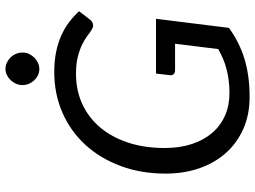

<svg xmlns="http://www.w3.org/2000/svg" viewBox="-138 -810 956 720"><g transform="rotate(-90 340.0 -450.0)"><path d="M424 -343H629.5L595.5 -69.5Q568.5 -50 539.8 -35.5Q511 -21 479.2 -11.2Q447.5 -1.5 412 3.2Q376.5 8 335.5 8Q270.5 8 217.5 -15.2Q164.5 -38.5 127 -80.2Q89.5 -122 69.2 -180Q49 -238 49 -307Q49 -399.5 77.8 -476.2Q106.5 -553 157.2 -608.2Q208 -663.5 277.8 -694Q347.5 -724.5 430 -724.5Q472 -724.5 505.8 -717.5Q539.5 -710.5 567.2 -698Q595 -685.5 617.2 -668.5Q639.5 -651.5 658 -631.5L628 -592.5Q620.5 -582 610.2 -579.5Q600 -577 589 -584Q578 -590.5 564.8 -600.8Q551.5 -611 532.5 -620.2Q513.5 -629.5 487 -636.2Q460.5 -643 423 -643Q361.5 -643 310.2 -619.5Q259 -596 222.2 -552.5Q185.5 -509 165.2 -447.5Q145 -386 145 -310.5Q145 -254 159.8 -209Q174.5 -164 201.5 -132.5Q228.5 -101 266.5 -84.2Q304.5 -67.5 351 -67.5Q377 -67.5 399.5 -70.5Q422 -73.5 442 -78.8Q462 -84 480 -91.8Q498 -99.5 516 -109.5L536 -271.5H436Q427 -271.5 422 -276.8Q417 -282 418 -289.5ZM503 -843.5Q503 -830.5 497.8 -819.2Q492.5 -808 483.8 -799.2Q475 -790.5 464 -785.5Q453 -780.5 441 -780.5Q429 -780.5 418.2 -785.5Q407.5 -790.5 399.2 -799.2Q391 -808 386 -819.2Q381 -830.5 381 -843.5Q381 -856.5 386 -868Q391 -879.5 399.5 -888.2Q408 -897 418.8 -902.2Q429.5 -907.5 441.5 -907.5Q453.5 -907.5 464.5 -902.5Q475.5 -897.5 484.2 -888.8Q493 -880 498 -868.2Q503 -856.5 503 -843.5Z"/></g></svg>

Font: Lato 2
Style: Italic
Weight: 400
Italic angle: -7°
Designer: Lukasz Dziedzic with Adam Twardoch and Botio Nikoltchev
Foundry: tyPoland Lukasz Dziedzic
Version: Version 2.015; 2015-08-06; http://www.latofonts.com/